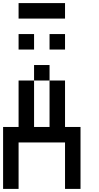

<svg xmlns="http://www.w3.org/2000/svg" viewBox="-20 -1220 640 1240"><path d="M0 0V-400H100V-700H200V-400H300V-700H400V-400H500V0H400V-300H100V0ZM200 -700V-800H300V-700ZM200 -1000V-900H100V-1000ZM400 -1000V-900H300V-1000ZM400 -1200V-1100H100V-1200Z"/></svg>

Font: Galmuri9 Regular
Style: Regular
Weight: 400
Designer: Lee Minseo (quiple)
Version: Version 2.399;hotconv 1.1.1;makeotfexe 2.6.0 DEVELOPMENT